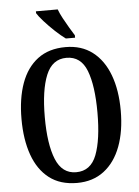

<svg xmlns="http://www.w3.org/2000/svg" viewBox="-61 -978 750 1035"><g transform="rotate(-5 313.5 -460.5)"><path d="M314 10Q223 10 163.5 -36Q104 -82 74.5 -165Q45 -248 45 -359Q45 -470 74.5 -552Q104 -634 164 -679.5Q224 -725 315 -725Q401 -725 460.5 -679.5Q520 -634 551 -551.5Q582 -469 582 -358Q582 -247 551 -164.5Q520 -82 460 -36Q400 10 314 10ZM314 -48Q393 -48 424.5 -130Q456 -212 456 -358Q456 -504 424.5 -585.5Q393 -667 315 -667Q238 -667 204.5 -585.5Q171 -504 171 -358Q171 -212 204.5 -130Q238 -48 314 -48ZM321 -771Q296 -789 265.5 -817.5Q235 -846 209 -875Q183 -904 173 -921V-931H291Q299 -909 313.5 -882Q328 -855 343.5 -829Q359 -803 371 -784V-771Z"/></g></svg>

Font: Noto Serif Thai ExtraCondensed SemiBold
Style: Regular
Weight: 600
Width: 2
Designer: Monotype Design Team
Foundry: Monotype Imaging Inc.
Version: Version 2.001; ttfautohint (v1.8.4.7-5d5b)